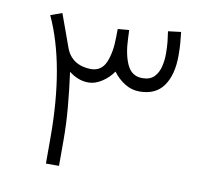

<svg xmlns="http://www.w3.org/2000/svg" viewBox="-72 -697 832 776"><g transform="rotate(10 344.5 -309.5)"><path d="M164.6 -106.4Q164.6 -406.2 77.6 -593.8L124.5 -610.8Q137.2 -576.7 148.9 -543.7Q160.6 -510.7 172.9 -477.1Q185.1 -442.9 211.9 -425.5Q238.8 -408.2 276.4 -407.7Q319.8 -407.7 337.4 -448.2Q355 -488.8 355.5 -552.2Q355.5 -560.5 355.7 -569.1Q356 -577.6 356 -585.9L402.3 -589.8Q402.8 -580.6 403.1 -572.3Q403.3 -564 403.8 -555.2Q406.2 -489.3 425.5 -448.5Q444.8 -407.7 487.8 -407.7Q520 -407.7 536.6 -425.3Q553.2 -442.9 559.3 -468.8Q565.4 -494.6 565.4 -519.5Q565.4 -548.3 563 -571.5Q560.5 -594.7 557.6 -612.3L610.4 -618.7Q612.8 -599.6 614.7 -575.7Q616.7 -551.8 616.7 -522.5Q616.7 -444.3 584.7 -398.4Q552.7 -352.5 485.8 -352.5Q453.1 -352.5 425 -370.1Q397 -387.7 377 -415Q358.9 -388.2 331.1 -370.4Q303.2 -352.5 277.3 -352.5Q253.4 -352.5 233.4 -360.6Q213.4 -368.7 196.3 -382.3Q206.1 -310.5 212.2 -241.2Q218.3 -171.9 218.3 -105V0H164.6Z"/></g></svg>

Font: Vazir Thin FD-WOL-UI
Style: Thin-FD-WOL-UI
Weight: 100
Designer: Saber Rastikerdar
Foundry: Saber Rastikerdar
Version: Version 30.1.0